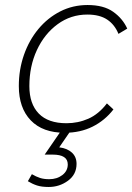

<svg xmlns="http://www.w3.org/2000/svg" viewBox="-20 -522 527 765"><path d="M238 7Q150 7 102.5 -42.5Q55 -92 55 -179Q55 -245 75.5 -303.5Q96 -362 133 -406.5Q170 -451 220 -476.5Q270 -502 329 -502Q393 -502 431 -475Q469 -448 487 -408L452 -387Q437 -424 407 -444Q377 -464 328 -464Q262 -464 209.5 -425.5Q157 -387 127 -322.5Q97 -258 97 -179Q97 -108 134.5 -69.5Q172 -31 245 -31Q291 -31 332 -49Q373 -67 406 -110L432 -86Q398 -42 349 -17.5Q300 7 238 7ZM174 223Q146 223 127.5 217Q109 211 91 200L107 172Q124 182 139.5 187Q155 192 176 192Q207 192 228.5 175.5Q250 159 250 133Q250 94 190 94H158L235 -18H273L216 65Q248 69 266.5 86Q285 103 285 131Q285 173 251 198Q217 223 174 223Z"/></svg>

Font: Livvic ExtraLight
Style: Italic
Weight: 275
Italic angle: -10°
Designer: Jacques Le Bailly, Baron von Fonthausen
Version: Version 1.001; ttfautohint (v1.8.2)